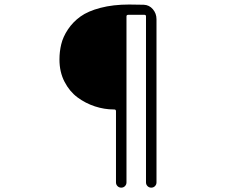

<svg xmlns="http://www.w3.org/2000/svg" viewBox="-20 -779 1040 856"><path d="M497.1 34.2V-283.2Q497.1 -291 489.3 -291H487.3Q445.3 -291 403.3 -304.7Q361.3 -318.4 325.7 -344.7Q290 -371.1 267.6 -414.6Q245.1 -458 245.1 -513.7Q245.1 -548.8 252.9 -581.1Q260.7 -614.3 282.7 -647.5Q304.7 -680.7 338.4 -705.1Q372.1 -729.5 428.2 -744.1Q484.4 -758.8 555.7 -758.8Q593.8 -758.8 621.1 -757.8Q645.5 -756.8 661.6 -737.8Q677.7 -718.8 677.7 -693.4V34.2Q677.7 43.9 670.9 50.8Q664.1 57.6 654.3 57.6Q644.5 57.6 637.7 50.8Q630.9 43.9 630.9 34.2V-706.1Q630.9 -712.9 624 -712.9H551.8Q543.9 -712.9 543.9 -706.1V34.2Q543.9 43.9 537.1 50.8Q530.3 57.6 520.5 57.6Q510.7 57.6 503.9 50.8Q497.1 43.9 497.1 34.2Z"/></svg>

Font: Gen Jyuu Gothic Light
Style: Regular
Weight: 200
Designer: [Source Han Sans]
Ryoko NISHIZUKA  (kana & ideographs); Paul D. Hunt (Latin, Greek & Cyrillic); Wenlong ZHANG  (bopomofo
Version: Version 1.002.20150607